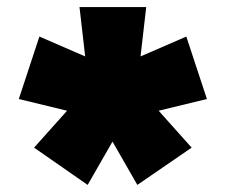

<svg xmlns="http://www.w3.org/2000/svg" viewBox="-20 -720 636 541"><path d="M227 -199 76 -304 169 -408 33 -441 91 -617 220 -561 204 -700H392L376 -561L505 -617L563 -441L427 -408L520 -304L367 -199L297 -321Z"/></svg>

Font: Geologica Cursive Black
Style: Regular
Weight: 900
Designer: Sindre Bremnes, Frode Helland
Foundry: Monokrom Skriftforlag AS
Version: Version 1.010;gftools[0.9.28]